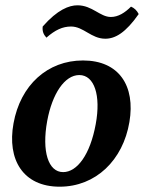

<svg xmlns="http://www.w3.org/2000/svg" viewBox="-20 -695 543 724"><path d="M377 -549C415 -549 454 -572 503 -642C496 -656 486 -665 474 -670C451 -647 426 -631 398 -631C357 -631 328 -675 272 -675C241 -675 197 -659 141 -595C139 -577 144 -565 155 -553C188 -582 216 -595 248 -595C295 -595 324 -549 377 -549ZM205 9C341 9 444 -91 468 -235C491 -371 429 -467 293 -467C159 -467 57 -374 31 -230C6 -93 67 9 205 9ZM218 -46C162 -46 137 -124 158 -239C177 -342 224 -412 279 -412C336 -412 361 -335 341 -227C320 -112 271 -46 218 -46Z"/></svg>

Font: Vollkorn Semibold
Style: Italic
Weight: 600
Italic angle: -11°
Designer: Friedrich Althausen
Foundry: Friedrich Althausen
Version: Version 4.015;PS 004.015;hotconv 1.0.88;makeotf.lib2.5.64775